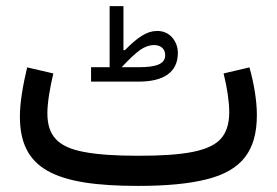

<svg xmlns="http://www.w3.org/2000/svg" viewBox="-20 -611 909 631"><path d="M714.8 -369.6C726.1 -324.7 733.4 -277.3 733.4 -242.2C733.4 -204.6 724.1 -175.8 706.1 -155.3C668.9 -113.8 585 -99.1 434.6 -99.1C360.4 -99.1 301.3 -103 257.8 -111.3C170.4 -127 135.7 -165 135.7 -239.3C135.7 -272.9 144 -322.3 155.3 -369.6L69.3 -389.6C55.2 -331.1 45.4 -273.4 45.4 -228.5C45.4 -57.1 156.2 0 434.6 0C527.8 0 603 -7.3 660.2 -22C774.4 -50.8 824.2 -115.7 824.2 -232.9C824.2 -279.8 814.9 -335.4 799.8 -389.6ZM279.3 -390.1V-342.8H436C518.6 -342.8 564.5 -374 564.5 -437C564.5 -456.5 558.1 -473.6 545.9 -487.8C533.2 -502 516.6 -509.3 496.6 -509.3C463.4 -509.3 433.6 -489.7 390.6 -446.3H385.7V-590.8H340.3V-390.1ZM379.9 -390.1C404.8 -417 424.8 -435.5 440.4 -446.8C456.1 -457.5 471.2 -462.9 486.3 -462.9C509.3 -462.9 522.9 -449.7 522.9 -429.7C522.9 -401.9 496.1 -390.1 436 -390.1Z"/></svg>

Font: Estedad Medium
Style: Regular
Weight: 500
Designer: Amin Abedi
Version: Version 7.3